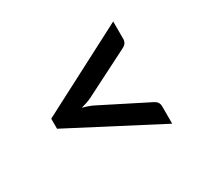

<svg xmlns="http://www.w3.org/2000/svg" viewBox="-101 -705 783 736"><g transform="rotate(-30 290.0 -337.0)"><path d="M78 -359V-314.5L470 -110.5V-187.5C470 -193.8 468.5 -199.5 465.5 -204.5C462.5 -209.5 457.3 -213.8 450 -217.5L248 -319.5C240.7 -323.2 233 -326.4 225 -329.2C217 -332.1 208.7 -334.5 200 -336.5C208.7 -338.8 217 -341.3 225 -344C233 -346.7 240.7 -349.8 248 -353.5L450 -456C457.3 -459.7 462.5 -464 465.5 -469C468.5 -474 470 -479.5 470 -485.5V-563Z"/></g></svg>

Font: Lato Semibold
Style: Regular
Weight: 600
Designer: Lukasz Dziedzic
Foundry: tyPoland Lukasz Dziedzic
Version: Version 2.006; 2014-01-15